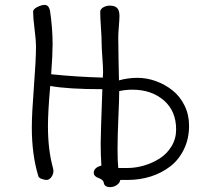

<svg xmlns="http://www.w3.org/2000/svg" viewBox="-20 -728 832 784"><path d="M395 -553.2Q395 -574.2 392.1 -616.2Q389.2 -658.2 389.2 -679.2Q389.2 -690.4 401.4 -697.8Q413.6 -705.1 428.2 -705.1Q448.2 -705.1 458 -695.6Q467.8 -686 467.8 -663.1Q467.8 -648.9 465.3 -619.6Q462.9 -590.3 462.9 -575.2Q462.9 -543 464.1 -482.7Q465.3 -422.4 465.8 -399.9Q503.4 -410.2 541 -410.2Q579.6 -410.2 616.7 -396.7Q653.8 -383.3 684.3 -359.1Q714.8 -335 733.4 -297.4Q752 -259.8 752 -214.8Q752 -161.6 731.2 -118.7Q710.4 -75.7 675.3 -48.6Q640.1 -21.5 595.5 -7.3Q550.8 6.8 501 6.8H471.2Q469.2 19.5 456.5 27.8Q443.8 36.1 430.2 36.1Q406.2 36.1 403.8 18.1Q401.9 10.3 395 5.4Q388.2 0.5 381.1 -1.7Q374 -3.9 368.4 -9.3Q362.8 -14.6 362.8 -22.9Q362.8 -32.7 370.8 -40.5Q378.9 -48.3 394 -51.8Q391.1 -96.7 391.1 -142.1Q391.1 -174.8 397.9 -363.8Q257.3 -363.8 185.1 -377Q175.8 -272 175.8 -212.9Q175.8 -116.7 195.8 -43.9Q198.2 -34.2 198.2 -30.8Q198.2 -16.1 189.5 -4.6Q180.7 6.8 169.9 6.8Q162.1 6.8 149.9 2.4Q137.7 -2 136.2 -9.8Q109.9 -96.7 109.9 -208Q109.9 -262.7 118.4 -373Q127 -483.4 127 -539.1Q127 -562.5 121.1 -609.4Q115.2 -656.2 115.2 -680.2Q115.2 -690.9 132.6 -699.5Q149.9 -708 162.1 -708Q178.7 -708 184.1 -685.1Q194.8 -612.8 194.8 -547.9Q194.8 -504.9 189 -424.8Q292 -414.1 399.9 -411.1Q399.9 -415 400.4 -422.9Q400.9 -430.7 400.9 -434.1Q400.9 -454.1 397.9 -493.7Q395 -533.2 395 -553.2ZM466.8 -356Q466.8 -324.2 463.4 -248Q460 -171.9 460 -120.1Q460 -67.9 462.9 -42H500Q533.7 -42 567.9 -52Q602.1 -62 631.8 -80.8Q661.6 -99.6 680.4 -130.6Q699.2 -161.6 699.2 -199.2Q699.2 -274.9 648.7 -318.4Q598.1 -361.8 521 -361.8Q492.2 -361.8 466.8 -356Z"/></svg>

Font: Zhizn
Style: Regular
Weight: 400
Designer: Peter Zharnov
Foundry: Peter Zharnov
Version: Version 1.000